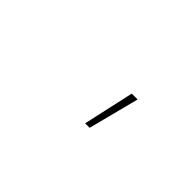

<svg xmlns="http://www.w3.org/2000/svg" viewBox="-6 -928 512 512"><g transform="rotate(45 250.0 -672.0)"><path d="M281 -600 313 -744H335L298 -600Z"/></g></svg>

Font: Iosevka Term Curly Thin
Style: Italic
Weight: 100
Italic angle: -9°
Designer: Belleve Invis
Foundry: Belleve Invis
Version: Version 32.3.0